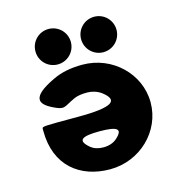

<svg xmlns="http://www.w3.org/2000/svg" viewBox="-111 -846 917 963"><g transform="rotate(-15 347.5 -365.0)"><path d="M226 -745C175 -745 134 -704 134 -653C134 -602 175 -561 226 -561C277 -561 318 -602 318 -653C318 -704 277 -745 226 -745ZM463 -745C412 -745 371 -704 371 -653C371 -602 412 -561 463 -561C514 -561 555 -602 555 -653C555 -704 514 -745 463 -745ZM69 -269V-257C69 -77 188 15 344 15C499 15 626 -107 626 -257C626 -406 499 -528 344 -528C287 -528 235 -519 190 -497C56 -434 80 -393 142 -362C204 -331 198 -346 263 -376C282 -384 303 -387 331 -387C354 -387 381 -380 403 -364C474 -310 437 -281 256 -281C75 -281 69 -281 69 -269ZM410 -124C393 -109 370 -100 339 -100C313 -100 291 -107 274 -121C222 -165 245 -183 340 -183C434 -183 457 -166 410 -124Z"/></g></svg>

Font: Hussar Print
Style: Bold
Weight: 700
Foundry: Cannot Into Space Fonts
Version: Version 2.00